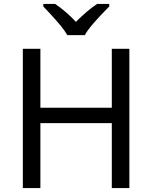

<svg xmlns="http://www.w3.org/2000/svg" viewBox="-20 -964 781 984"><path d="M643 0H553V-333H187V0H97V-714H187V-412H553V-714H643ZM325 -784Q312 -807 290 -833.5Q268 -860 244 -886Q220 -912 202 -931V-944H262Q288 -927 316 -903Q344 -879 369 -852Q396 -879 424 -903Q452 -927 478 -944H540V-931Q521 -912 496.5 -886Q472 -860 449.5 -833.5Q427 -807 415 -784Z"/></svg>

Font: Noto IKEA Simplified Chinese
Style: Regular
Weight: 400
Designer: Monotype Design Team
Foundry: Monotype Imaging Inc.
Version: Version 1.100